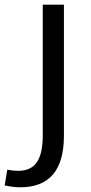

<svg xmlns="http://www.w3.org/2000/svg" viewBox="-88 -554 386 817"><path d="M-2 243Q-31 243 -68 235L-57 168Q-32 173 -11 173Q44 173 69 136Q94 99 94 22V-534H184V24Q184 243 -2 243Z"/></svg>

Font: Martel Sans
Style: Regular
Weight: 400
Designer: Dan Reynolds and Mathieu Réguer
Foundry: Dan Reynolds and Mathieu Réguer
Version: Version 1.001;PS 001.001;hotconv 1.0.70;makeotf.lib2.5.58329